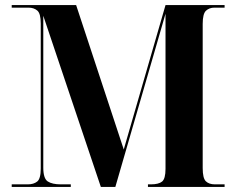

<svg xmlns="http://www.w3.org/2000/svg" viewBox="-20 -734 928 754"><path d="M26 0V-10H89Q112 -10 126 -21Q140 -32 140 -72V-642Q140 -681 126.5 -692.5Q113 -704 92 -704H26V-714H279L466 -147L630 -714H862V-704H822Q802 -704 789 -692Q776 -680 776 -640V-74Q776 -34 788.5 -22Q801 -10 824 -10H862V0H561V-10H572Q603 -10 616.5 -21Q630 -32 630 -71V-680L433 0H376L150 -672V-76Q150 -33 167.5 -21.5Q185 -10 219 -10H258V0Z"/></svg>

Font: Noto Serif Display SemiCondensed
Style: Bold
Weight: 700
Width: 4
Designer: Monotype Design Team
Foundry: Monotype Imaging Inc.
Version: Version 2.009